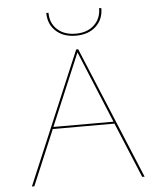

<svg xmlns="http://www.w3.org/2000/svg" viewBox="-57 -902 802 952"><g transform="rotate(-5 343.5 -426.0)"><path d="M209 -851H220Q220 -799 254.5 -767.5Q289 -736 346 -736Q403 -736 437.5 -768Q472 -800 472 -852L483 -851Q483 -795 445.5 -760.5Q408 -726 346 -726Q284 -726 246.5 -760.5Q209 -795 209 -851ZM498 -275H191L75 0H63L341 -658H351L624 0H612ZM494 -285 346 -643 195 -285Z"/></g></svg>

Font: Ysabeau SC Hairline
Style: Regular
Weight: 100
Designer: Christian Thalmann (Catharsis Fonts)
Version: Version 0.003